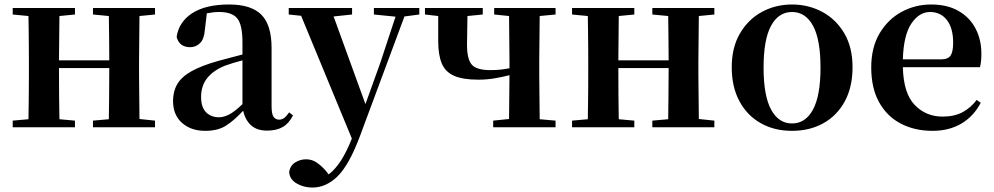

<svg xmlns="http://www.w3.org/2000/svg" viewBox="-20 -572 4468 863"><path d="M397.9 -506.8V-536.1H676.8V-506.8L606.9 -500L605 -300.8V-234.9L606.9 -37.1L676.8 -29.8V0H397.9V-29.8L469.2 -36.1Q469.7 -79.6 470.5 -141.4Q471.2 -203.1 471.2 -266.1H245.1Q245.1 -203.1 245.6 -141.4Q246.1 -79.6 247.1 -36.1L316.9 -29.8V0H37.1V-29.8L107.9 -36.1Q108.4 -64.9 108.9 -100.6Q109.4 -136.2 109.6 -171.6Q109.9 -207 109.9 -234.9V-300.8Q109.9 -329.1 109.6 -364.5Q109.4 -399.9 108.9 -435.5Q108.4 -471.2 107.9 -500L37.1 -506.8V-536.1H316.9V-506.8L247.1 -500L245.1 -300.8H471.2Q471.2 -347.7 470.5 -403.3Q469.7 -459 469.2 -500Z M1180.7 15.1Q1135.3 15.1 1108.9 -8.5Q1082.5 -32.2 1072.8 -74.2Q1032.2 -30.3 995.6 -7.1Q959 16.1 901.9 16.1Q838.9 16.1 798.3 -19.5Q757.8 -55.2 757.8 -118.2Q757.8 -161.1 776.6 -193.6Q795.4 -226.1 839.6 -251.2Q883.8 -276.4 960 -297.9L1069.8 -327.1V-380.9Q1069.8 -461.4 1046.1 -489.7Q1022.5 -518.1 964.8 -518.1Q939.9 -518.1 909.7 -512.2L900.9 -439Q897.9 -396.5 879.2 -378.2Q860.4 -359.9 835 -359.9Q786.1 -359.9 773.9 -405.8Q783.7 -473.6 844 -512.7Q904.3 -551.8 1009.8 -551.8Q1109.4 -551.8 1155 -505.6Q1200.7 -459.5 1200.7 -356V-95.2Q1200.7 -59.6 1209.5 -46.9Q1218.3 -34.2 1234.9 -34.2Q1246.1 -34.2 1256.1 -40.8Q1266.1 -47.4 1279.8 -66.9L1296.9 -53.2Q1278.8 -17.1 1250.7 -1Q1222.7 15.1 1180.7 15.1ZM1069.8 -104V-300.8Q1047.4 -294.9 1027.1 -288.6Q1006.8 -282.2 991.7 -276.9Q938.5 -255.4 911.1 -220.7Q883.8 -186 883.8 -136.2Q883.8 -90.3 906 -67.6Q928.2 -44.9 964.8 -44.9Q984.9 -44.9 1009 -56.9Q1033.2 -68.8 1069.8 -104Z M1660.6 -506.8V-536.1H1864.7V-506.8L1797.9 -498L1596.7 43Q1548.8 169.9 1497.3 220.5Q1445.8 271 1383.8 271Q1344.7 271 1313.2 252.4Q1281.7 233.9 1279.8 201.2Q1284.2 171.9 1306.9 158Q1329.6 144 1355.5 144Q1381.8 144 1402.8 158.2Q1423.8 172.4 1442.9 193.8L1457.5 211.9Q1488.3 188 1513.4 148.4Q1538.6 108.9 1561.5 50.8L1333.5 -501L1277.8 -506.8V-536.1H1562.5V-506.8L1479.5 -498L1622.6 -104L1689.5 -290L1757.8 -497.1Z M2201.2 -506.8V-536.1H2477.1V-506.8L2405.8 -500L2403.8 -300.8V-234.9L2405.8 -36.1L2477.1 -29.8V0H2196.8V-29.8L2268.1 -37.1L2270 -233.9Q2236.3 -225.6 2201.9 -219.7Q2167.5 -213.9 2129.9 -213.9Q2060.1 -213.9 2020.8 -231.4Q1981.4 -249 1965.6 -287.1Q1949.7 -325.2 1949.7 -386.2V-500L1890.1 -506.8V-536.1H2149.9V-506.8L2081.1 -500L2079.1 -371.1Q2079.1 -305.7 2100.8 -281.2Q2122.6 -256.8 2184.1 -256.8Q2206.5 -256.8 2227.1 -258.8Q2247.6 -260.7 2270 -265.1V-300.8L2268.1 -500Z M2912.1 -506.8V-536.1H3190.9V-506.8L3121.1 -500L3119.1 -300.8V-234.9L3121.1 -37.1L3190.9 -29.8V0H2912.1V-29.8L2983.4 -36.1Q2983.9 -79.6 2984.6 -141.4Q2985.4 -203.1 2985.4 -266.1H2759.3Q2759.3 -203.1 2759.8 -141.4Q2760.3 -79.6 2761.2 -36.1L2831.1 -29.8V0H2551.3V-29.8L2622.1 -36.1Q2622.6 -64.9 2623 -100.6Q2623.5 -136.2 2623.8 -171.6Q2624 -207 2624 -234.9V-300.8Q2624 -329.1 2623.8 -364.5Q2623.5 -399.9 2623 -435.5Q2622.6 -471.2 2622.1 -500L2551.3 -506.8V-536.1H2831.1V-506.8L2761.2 -500L2759.3 -300.8H2985.4Q2985.4 -347.7 2984.6 -403.3Q2983.9 -459 2983.4 -500Z M3540 16.1Q3460.4 16.1 3399.4 -18.3Q3338.4 -52.7 3303.7 -116.9Q3269 -181.2 3269 -270Q3269 -358.9 3306.2 -422.1Q3343.3 -485.4 3404.8 -518.6Q3466.3 -551.8 3540 -551.8Q3613.8 -551.8 3675.8 -518.6Q3737.8 -485.4 3774.9 -422.4Q3812 -359.4 3812 -270Q3812 -180.2 3776.9 -116Q3741.7 -51.8 3680.4 -17.8Q3619.1 16.1 3540 16.1ZM3540 -17.1Q3600.6 -17.1 3634.3 -79.6Q3668 -142.1 3668 -268.1Q3668 -394.5 3634.3 -456.3Q3600.6 -518.1 3540 -518.1Q3479.5 -518.1 3445.8 -456.3Q3412.1 -394.5 3412.1 -268.1Q3412.1 -142.1 3445.8 -79.6Q3479.5 -17.1 3540 -17.1Z M4171.9 16.1Q4090.8 16.1 4028.6 -16.6Q3966.3 -49.3 3931.2 -112.8Q3896 -176.3 3896 -269Q3896 -358.9 3933.6 -422.1Q3971.2 -485.4 4032.5 -518.6Q4093.8 -551.8 4165 -551.8Q4238.3 -551.8 4288.8 -522.5Q4339.4 -493.2 4365.2 -443.1Q4391.1 -393.1 4391.1 -331.1Q4391.1 -312 4389.6 -297.9Q4388.2 -283.7 4384.8 -270H4038.1Q4041 -152.3 4091.6 -100.1Q4142.1 -47.9 4216.8 -47.9Q4270 -47.9 4306.9 -67.9Q4343.8 -87.9 4370.1 -123L4388.2 -109.9Q4356.4 -49.3 4301.3 -16.6Q4246.1 16.1 4171.9 16.1ZM4038.1 -305.2H4209Q4241.2 -305.2 4252.7 -322.3Q4264.2 -339.4 4264.2 -379.9Q4264.2 -445.8 4236.1 -481.9Q4208 -518.1 4160.2 -518.1Q4111.8 -518.1 4076.7 -466.6Q4041.5 -415 4038.1 -305.2Z"/></svg>

Font: Source Han Serif TW
Style: Bold
Weight: 700
Designer: Ryoko NISHIZUKA Ë•øÂ°öÊ∂ºÂ≠ê (kana & ideographs); Frank Grie√ühammer (Latin, Greek & Cyrillic); Wenlong ZHANG Âº†ÊñáÈæô 
Foundry: Adobe
Version: Version 2.003;hotconv 1.1.1;makeotfexe 2.6.0